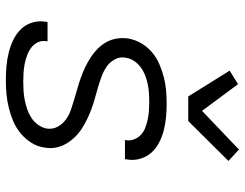

<svg xmlns="http://www.w3.org/2000/svg" viewBox="-108 -700 817 640"><g transform="rotate(90 300.0 -380.5)"><path d="M248 8Q225 8 201.5 6Q178 4 156 -1.5Q134 -7 114 -16.5Q94 -26 78.5 -41.5Q63 -57 56 -79Q49 -101 53 -125L54 -131H118V-128Q115 -112 121.5 -98.5Q128 -85 139.5 -76.5Q151 -68 164.5 -63Q178 -58 192.5 -55Q207 -52 222.5 -51Q238 -50 253 -50Q268 -50 283.5 -51Q299 -52 314 -55Q329 -58 344 -63Q359 -68 373 -77Q387 -86 396.5 -99.5Q406 -113 409 -128Q412 -148 403 -164.5Q394 -181 379 -192Q364 -203 346 -209Q328 -215 310 -220.5Q292 -226 274 -231Q256 -236 238 -242.5Q220 -249 203.5 -257Q187 -265 171.5 -275Q156 -285 143 -298Q130 -311 121 -327Q112 -343 109 -362Q106 -381 109 -401Q113 -423 124.5 -443Q136 -463 154 -478.5Q172 -494 194 -503.5Q216 -513 237.5 -518.5Q259 -524 281 -526Q303 -528 325 -528Q348 -528 370.5 -526Q393 -524 414.5 -518.5Q436 -513 455.5 -503Q475 -493 489 -477.5Q503 -462 509.5 -440.5Q516 -419 512 -396L511 -389H447L448 -393Q450 -407 444.5 -420.5Q439 -434 429 -443Q419 -452 405.5 -457Q392 -462 378 -465Q364 -468 349.5 -469Q335 -470 321 -470Q306 -470 291 -469Q276 -468 261.5 -465Q247 -462 232.5 -456.5Q218 -451 205.5 -442Q193 -433 184 -420Q175 -407 173 -392Q169 -373 178 -356Q187 -339 202 -328.5Q217 -318 234.5 -311.5Q252 -305 270.5 -299.5Q289 -294 307.5 -289Q326 -284 343.5 -277.5Q361 -271 377.5 -263Q394 -255 409.5 -245Q425 -235 437.5 -222Q450 -209 459.5 -193Q469 -177 472.5 -158Q476 -139 472 -119Q469 -97 456 -76.5Q443 -56 424 -40.5Q405 -25 383 -16Q361 -7 338.5 -1.5Q316 4 293.5 6Q271 8 248 8ZM302 -600 216 -738 261 -766 350 -646 479 -769 517 -734 384 -600Z"/></g></svg>

Font: Iosevka Light Extended
Style: Italic
Weight: 300
Width: 7
Italic angle: -9°
Monospace: yes
Designer: Belleve Invis
Foundry: Belleve Invis
Version: Version 32.5.0; ttfautohint (v1.8.4)